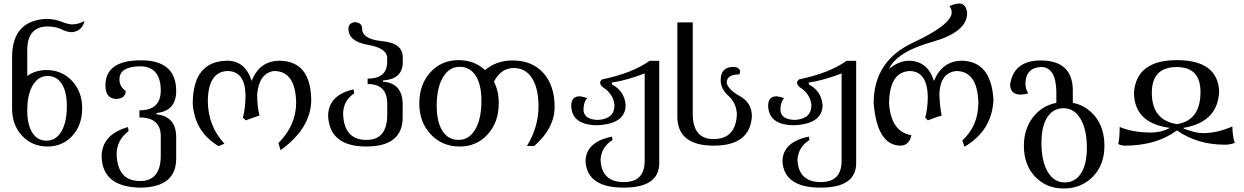

<svg xmlns="http://www.w3.org/2000/svg" viewBox="-20 -825 7088 1094"><path d="M245.1 -23.4Q298.8 -23.4 329.8 -76.2Q360.8 -128.9 360.8 -220.7Q360.8 -302.2 332 -347.2Q303.2 -392.1 251 -392.1Q198.2 -392.1 166.7 -339.1Q135.3 -286.1 135.3 -195.3Q135.3 -114.3 164.1 -68.8Q192.9 -23.4 245.1 -23.4ZM251 9.8Q163.1 9.8 106 -51.3Q48.8 -112.3 48.8 -207V-498Q48.8 -708 243.2 -717.3Q290 -717.3 329.3 -701.7Q368.7 -686 391.6 -686Q424.8 -686 461.4 -705.1Q447.8 -648.4 391.1 -641.6Q362.3 -641.6 330.6 -658Q298.8 -674.3 245.1 -674.3Q135.3 -669.4 135.3 -538.6V-392.1Q182.1 -425.8 245.1 -425.8Q333 -425.8 390.6 -364Q448.2 -302.2 448.2 -208Q448.2 -112.3 392.3 -51.3Q336.4 9.8 251 9.8Z M776.4 244.1Q564 239.3 559.1 67.9Q559.1 -58.1 709 -101.1L712.9 -78.6Q644.5 -25.9 644.5 53.7Q649.4 206.5 777.8 206.5Q896 206.5 896 62.5V-49.3Q896 -155.8 774.4 -155.8V-196.3Q896 -196.3 896 -309.1Q896 -442.4 783.7 -447.3Q660.6 -447.3 660.6 -372.6Q660.6 -331.1 696.3 -307.1Q696.3 -265.1 644.5 -261.2Q580.6 -262.2 580.6 -337.4Q580.6 -481.4 783.2 -481.4Q983.9 -481.4 983.9 -306.6Q983.9 -192.4 871.6 -181.2V-173.8Q983.9 -161.1 983.9 -43.9V77.6Q983.9 244.1 776.4 244.1Z M1578.6 30.8 1566.4 -9.8Q1667.5 -111.3 1667.5 -240.7Q1663.6 -420.4 1542 -420.4Q1458 -410.2 1445.3 -290Q1445.3 -215.8 1458.5 -167L1379.9 -139.2L1364.3 -154.8Q1378.9 -210.4 1378.9 -287.1Q1375 -418.9 1276.4 -420.4Q1166 -416.5 1164.1 -249Q1165.5 -106 1258.8 -6.3L1225.1 7.3Q1088.4 -74.2 1078.1 -235.4Q1079.6 -477.1 1274.9 -479Q1377.4 -479 1414.1 -363.8Q1458.5 -479 1575.2 -479Q1749.5 -475.1 1753.4 -257.8Q1753.4 -95.2 1578.6 30.8Z M2066.9 9.8Q1859.4 9.8 1849.6 -162.6Q1849.6 -282.7 1994.6 -315.9L1998.5 -293.5Q1935.1 -250.5 1935.1 -175.8Q1939.9 -27.8 2068.4 -27.8Q2186.5 -27.8 2186.5 -171.9V-234.9Q2186.5 -346.2 2074.7 -346.2V-377Q2179.2 -377 2186 -462.4V-494.1Q2186 -550.8 2076.2 -569.6Q1966.3 -588.4 1965.3 -661.1Q1965.3 -695.3 2004.4 -698.7Q2043.5 -695.3 2043.5 -661.1Q2043.5 -601.6 2159.2 -590.3Q2274.9 -579.1 2274.9 -499V-461.4Q2268.1 -372.6 2162.1 -366.7V-359.4Q2274.4 -351.6 2274.4 -229.5V-156.7Q2274.4 9.8 2066.9 9.8Z M2592.8 -27.8Q2652.8 -27.8 2688 -87.6Q2723.1 -147.5 2723.1 -250.5Q2723.1 -342.8 2690.4 -393.6Q2657.7 -444.3 2599.1 -444.3Q2539.1 -444.3 2503.7 -384.5Q2468.3 -324.7 2468.3 -222.2Q2468.3 -130.4 2501 -79.1Q2533.7 -27.8 2592.8 -27.8ZM2599.1 9.8Q2499.5 9.8 2434.3 -59.6Q2369.1 -128.9 2369.1 -235.4Q2369.1 -343.3 2432.1 -412.8Q2495.1 -482.4 2592.8 -482.4Q2682.6 -482.4 2743.7 -425.8Q2809.1 -480.5 2899.9 -480.5Q3012.2 -480.5 3076.2 -408.9Q3140.1 -337.4 3140.1 -216.8Q3140.1 -94.2 3023.9 6.8H2982.4Q3048.3 -100.6 3048.3 -218.3Q3048.3 -322.3 3011.2 -379.9Q2974.1 -437.5 2907.2 -437.5Q2835 -437.5 2794.4 -359.9Q2821.8 -306.6 2821.8 -236.8Q2821.8 -128.9 2759 -59.6Q2696.3 9.8 2599.1 9.8Z M3533.7 244.1Q3326.2 244.1 3316.4 95.7Q3316.4 -15.6 3466.3 -46.4L3470.2 -27.3Q3406.7 12.7 3401.9 84Q3406.7 212.4 3535.2 212.4Q3653.3 212.4 3653.3 91.3V-406.7Q3553.2 -367.7 3466.3 -354.5V-344.2Q3538.6 -306.2 3544.9 -225.6Q3543.9 -119.1 3383.3 -111.3Q3234.9 -112.3 3234.9 -226.1Q3236.3 -273.9 3279.8 -276.4Q3306.6 -273.9 3325.2 -265.6Q3305.7 -243.7 3304.7 -201.7Q3304.7 -143.6 3388.2 -141.6Q3481.4 -147.9 3481.4 -226.6Q3474.1 -291.5 3414.1 -328.6Q3399.4 -341.8 3399.4 -353.5Q3399.4 -363.8 3411.1 -372.6Q3583 -408.2 3681.6 -478.5H3736.3V104Q3736.3 244.1 3533.7 244.1Z M4046.9 4.9Q3839.4 4.9 3839.4 -161.6V-697.3H3927.2V-176.8Q3927.2 -32.7 4045.4 -32.7Q4173.8 -32.7 4178.7 -175.8Q4174.3 -240.2 4130.4 -279.1Q4086.4 -317.9 4086.4 -368.2Q4086.4 -442.9 4157.2 -443.8Q4189.9 -443.8 4197.3 -420.9Q4197.3 -406.7 4191.4 -400.9Q4120.6 -400.9 4120.6 -353Q4127.9 -315.4 4196 -277.1Q4264.2 -238.8 4264.2 -162.6Q4254.4 4.9 4046.9 4.9Z M4655.8 244.1Q4448.2 244.1 4438.5 95.7Q4438.5 -15.6 4588.4 -46.4L4592.3 -27.3Q4528.8 12.7 4523.9 84Q4528.8 212.4 4657.2 212.4Q4775.4 212.4 4775.4 91.3V-406.7Q4675.3 -367.7 4588.4 -354.5V-344.2Q4660.6 -306.2 4667 -225.6Q4666 -119.1 4505.4 -111.3Q4356.9 -112.3 4356.9 -226.1Q4358.4 -273.9 4401.9 -276.4Q4428.7 -273.9 4447.3 -265.6Q4427.7 -243.7 4426.8 -201.7Q4426.8 -143.6 4510.3 -141.6Q4603.5 -147.9 4603.5 -226.6Q4596.2 -291.5 4536.1 -328.6Q4521.5 -341.8 4521.5 -353.5Q4521.5 -363.8 4533.2 -372.6Q4705.1 -408.2 4803.7 -478.5H4858.4V104Q4858.4 244.1 4655.8 244.1Z M5475.6 11.2 5463.4 -24.4Q5554.7 -108.9 5554.7 -240.7Q5549.3 -419.4 5429.2 -420.4Q5336.9 -410.6 5332.5 -290Q5334.5 -218.3 5345.7 -167Q5303.2 -153.8 5267.1 -139.2L5251.5 -154.8Q5265.1 -199.2 5266.6 -270Q5264.6 -418.5 5163.6 -420.4Q5046.9 -415 5045.9 -233.4Q5058.1 -73.2 5173.3 -54.7Q5160.2 3.9 5111.8 4.9Q4977.5 3.9 4958 -238.3Q4958.5 -477.1 5180.7 -581.1Q5402.8 -685.1 5402.8 -754.4Q5402.3 -774.4 5389.6 -790Q5416.5 -803.7 5449.2 -805.2Q5485.8 -801.3 5490.7 -750Q5490.7 -642.1 5290.5 -585.9Q5090.3 -529.8 5045.4 -432.1Q5101.1 -479 5162.1 -479Q5267.6 -475.1 5301.3 -363.8Q5349.1 -479 5462.4 -479Q5627.4 -474.6 5640.6 -257.8Q5633.8 -82 5475.6 11.2Z M6046.9 214.4Q6106.4 214.4 6139.6 162.4Q6172.9 110.4 6172.9 17.6Q6172.9 -86.9 6136.7 -147.7Q6100.6 -208.5 6040 -208.5Q5980.5 -208.5 5947.3 -156.7Q5914.1 -105 5914.1 -11.7Q5914.1 93.3 5949.7 153.8Q5985.4 214.4 6046.9 214.4ZM6040 249Q5941.9 249 5877.9 181.6Q5814 114.3 5814 4.9Q5814 -88.9 5865.2 -156Q5916.5 -223.1 5999 -238.8V-302.7Q5996.6 -440.4 5915 -443.4Q5825.2 -440.9 5822.8 -349.6Q5822.8 -317.9 5838.9 -293.5Q5819.8 -286.1 5789.6 -286.1Q5736.8 -289.1 5735.4 -343.8Q5756.8 -480.5 5909.2 -480.5Q6092.8 -480.5 6092.8 -308.1V-238.8Q6169.9 -224.6 6221.4 -159.7Q6272.9 -94.7 6272.9 5.9Q6272.9 114.3 6207 181.6Q6141.1 249 6040 249Z M6388.2 4.9Q6365.7 3.9 6351.6 -4.4Q6359.9 -38.1 6359.9 -101.6Q6434.6 -69.8 6539.1 -69.8Q6594.7 -69.8 6644 -94.7V-96.7Q6441.4 -124 6441.4 -299.3Q6456.1 -481.9 6685.1 -482.4Q6917.5 -482.4 6926.8 -305.2Q6919.4 -128.9 6724.1 -96.7V-92.8Q6791.5 -66.4 6834.5 -66.4Q6915.5 -66.4 7002 -104.5Q7002 -52.2 7015.6 -11.2Q6992.2 -1 6960.4 -0.5Q6800.3 -0.5 6686.5 -82Q6568.8 4.9 6388.2 4.9ZM6686.5 -117.7Q6820.3 -138.7 6820.3 -300.8Q6820.3 -442.9 6685.5 -442.9Q6543 -442.9 6543 -296.4Q6543 -139.6 6686.5 -117.7Z"/></svg>

Font: Almanac
Style: Regular
Weight: 400
Designer: Eden's Almanac
Version: Version 3.501;March 28, 2021;FontCreator 13.0.0.2683 64-bit